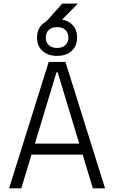

<svg xmlns="http://www.w3.org/2000/svg" viewBox="-20 -1033 626 1053"><path d="M212.4 -891.1 321.3 -1013.2H407.2L286.6 -891.1ZM29.8 0 247.1 -693.4H338.9L556.2 0H489.3L433.1 -185.1H152.8L96.7 0ZM171.4 -245.6H414.6L295.9 -637.2H290ZM293 -726.6Q242.7 -726.6 212.9 -753.9Q183.1 -781.2 183.1 -827.1Q183.1 -873.5 212.9 -900.6Q242.7 -927.7 293 -927.7Q343.8 -927.7 373.3 -900.6Q402.8 -873.5 402.8 -827.1Q402.8 -781.2 373.3 -753.9Q343.8 -726.6 293 -726.6ZM293 -770Q321.8 -770 338.4 -785.6Q355 -801.3 355 -827.1Q355 -853 338.4 -868.7Q321.8 -884.3 293 -884.3Q264.6 -884.3 247.8 -868.7Q231 -853 231 -827.1Q231 -801.3 247.8 -785.6Q264.6 -770 293 -770Z"/></svg>

Font: Cascadia Mono PL Light
Style: Regular
Weight: 300
Monospace: yes
Designer: Aaron Bell
Foundry: Saja Typeworks
Version: Version 2404.023; ttfautohint (v1.8.4)